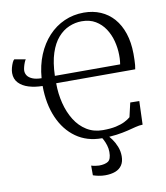

<svg xmlns="http://www.w3.org/2000/svg" viewBox="-103 -835 997 1153"><g transform="rotate(-10 396.0 -259.0)"><path d="M723 -170 718 -27Q697.5 -26.5 674.2 -20.5Q651 -14.5 621.8 -7.2Q592.5 0 553.5 5.5Q514.5 11 462.5 11Q372.5 11 306.2 -36Q240 -83 203.8 -166.5Q167.5 -250 167 -360Q121 -360.5 83.2 -372Q45.5 -383.5 22.8 -407.2Q0 -431 0 -468Q0 -482.5 4.5 -499.5Q9 -516.5 15.2 -530Q21.5 -543.5 27 -547L95 -535Q91 -530 86 -517.8Q81 -505.5 77.5 -491.8Q74 -478 74 -469Q74 -453 83.2 -439.2Q92.5 -425.5 113.5 -416.5Q134.5 -407.5 169 -407Q175 -484.5 201.2 -547.8Q227.5 -611 269.8 -656.5Q312 -702 367.2 -726.5Q422.5 -751 486 -751Q542.5 -751 588.5 -731.2Q634.5 -711.5 667.8 -673.5Q701 -635.5 719.2 -580.8Q737.5 -526 738 -456Q738 -435.5 737.5 -418.5Q737 -401.5 735.8 -387.5Q734.5 -373.5 732 -362H250Q250 -298 264.8 -239.5Q279.5 -181 308.2 -135Q337 -89 379.8 -62.5Q422.5 -36 478 -36Q525 -36 557.8 -43.2Q590.5 -50.5 612.2 -61.5Q634 -72.5 648 -84.5L668 -171ZM250 -407H648Q649.5 -416 650.5 -425.2Q651.5 -434.5 651.8 -444.2Q652 -454 652 -464Q651.5 -507 640.5 -549Q629.5 -591 606.8 -625.5Q584 -660 549 -681Q514 -702 465 -702Q425.5 -702 387.8 -686Q350 -670 319.8 -635.5Q289.5 -601 271 -544.8Q252.5 -488.5 250 -407ZM444.5 233.5Q425 233.5 404.8 229.5Q384.5 225.5 371 220.5V161.5Q381.5 165 395.8 167.2Q410 169.5 418 169.5Q454 169.5 473.5 156.8Q493 144 493 99.5Q493 79 486.8 58.8Q480.5 38.5 472.2 22.8Q464 7 459 0H481H498.5Q509 9.5 524 30Q539 50.5 550.2 78.2Q561.5 106 561.5 137.5Q561.5 170.5 547.2 192Q533 213.5 506.8 223.5Q480.5 233.5 444.5 233.5Z"/></g></svg>

Font: Merriweather 28pt Light
Style: Regular
Weight: 300
Version: Version 2.100